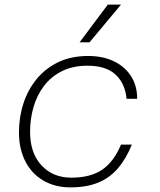

<svg xmlns="http://www.w3.org/2000/svg" viewBox="-20 -798 690 830"><path d="M285 12Q217 12 166.5 -18Q116 -48 89 -101.5Q62 -155 62 -225Q62 -292 81.5 -351.5Q101 -411 139 -457Q177 -503 232.5 -529.5Q288 -556 361 -556Q424 -556 471.5 -533.5Q519 -511 546 -469.5Q573 -428 573 -371H527Q521 -437 479.5 -475.5Q438 -514 358 -514Q295 -514 248 -490.5Q201 -467 170.5 -427Q140 -387 125 -335.5Q110 -284 110 -228Q110 -136 159.5 -83Q209 -30 288 -30Q372 -30 422.5 -65Q473 -100 503 -173H550Q525 -111 489 -69.5Q453 -28 403 -8Q353 12 285 12ZM324 -615 446 -778H503L367 -615Z"/></svg>

Font: Azeret Mono Thin Thin
Style: Italic
Weight: 250
Italic angle: -12°
Version: Version 1.002